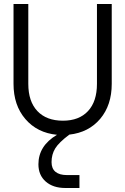

<svg xmlns="http://www.w3.org/2000/svg" viewBox="-20 -670 629 964"><path d="M47.9 -649.9H122.1V-249Q122.1 -160.6 167.7 -112.3Q213.4 -64 295.9 -64Q377 -64 421.9 -112.3Q466.8 -160.6 466.8 -249V-649.9H541V-249Q541 -142.1 483.2 -73.5Q425.3 -4.9 328.1 5.9Q275.4 45.4 257.1 75.4Q238.8 105.5 238.8 144Q238.8 176.3 258.5 192.6Q278.3 209 315.9 209H378.9V273.9H308.1Q246.6 273.9 209.7 241.7Q172.9 209.5 172.9 154.8Q172.9 62 266.1 6.8Q167 -2.9 107.4 -72.3Q47.9 -141.6 47.9 -249Z"/></svg>

Font: Overused Grotesk
Style: Regular
Weight: 400
Version: Version 0.002